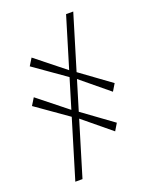

<svg xmlns="http://www.w3.org/2000/svg" viewBox="-172 -874 910 1145"><g transform="rotate(-20 282.5 -302.0)"><path d="M102.5 177 392.5 -781H438L148 177ZM428.5 -24 242 -177.5 216.5 -193 14 -335.5 42 -381 234 -228 259 -212 455.5 -69ZM497 -250.5 310.5 -404 285 -420 82.5 -562.5 110.5 -608 302.5 -455 327.5 -438.5 524 -295.5Z"/></g></svg>

Font: Merriweather 144pt Light
Style: Italic
Weight: 300
Italic angle: -7.8°
Version: Version 2.101